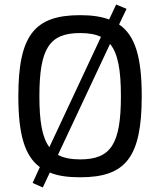

<svg xmlns="http://www.w3.org/2000/svg" viewBox="-20 -770 708 848"><path d="M539 -731 493 -750 462 -684C427 -697 385 -703 334 -703C133 -703 61 -615 61 -345C61 -179 88 -82 156 -32L124 38L169 58L200 -8C236 7 280 13 334 13C535 13 606 -75 606 -345C606 -515 578 -613 506 -662ZM198 -120C166 -163 154 -234 154 -345C154 -556 198 -624 334 -624C371 -624 402 -619 426 -607ZM466 -576C501 -534 514 -461 514 -345C514 -134 470 -66 334 -66C294 -66 262 -72 236 -86Z"/></svg>

Font: SnT
Style: Regular
Weight: 400
Designer: Natanael Gama
Version: Version 1.001;PS 001.001;hotconv 1.0.70;makeotf.lib2.5.58329